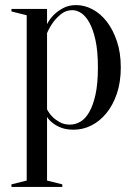

<svg xmlns="http://www.w3.org/2000/svg" viewBox="-20 -495 540 755"><path d="M85 -435 25 -450V-460H165V-400Q175 -420 192 -437Q206 -451 228 -463Q250 -475 280 -475Q312 -475 343.5 -458.5Q375 -442 399.5 -410.5Q424 -379 439.5 -333.5Q455 -288 455 -230Q455 -172 439.5 -126.5Q424 -81 398 -49.5Q372 -18 339 -1.5Q306 15 270 15Q241 15 221.5 7.5Q202 0 189 -10Q174 -21 165 -35V215L225 230V240H25V230L85 215ZM255 -5Q276 -5 295.5 -16Q315 -27 330.5 -53.5Q346 -80 355.5 -123Q365 -166 365 -230Q365 -294 355.5 -337Q346 -380 331.5 -406Q317 -432 299.5 -443.5Q282 -455 265 -455Q240 -455 222 -441Q204 -427 191 -410Q176 -390 165 -365V-65Q174 -48 187 -35Q198 -24 215 -14.5Q232 -5 255 -5Z"/></svg>

Font: Oranienbaum
Style: Regular
Weight: 400
Designer: Oleg Pospelov and Jovanny Lemonad
Foundry: Oleg Pospelov and jovanny Lemonad
Version: Version 1.001; ttfautohint (v0.91) -l 8 -r 50 -G 200 -x 0 -w